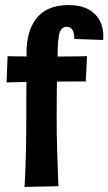

<svg xmlns="http://www.w3.org/2000/svg" viewBox="-20 -736 428 759"><path d="M6 -410 10 -514Q10 -514 25 -513.5Q40 -513 64 -513Q88 -513 115 -512.5Q142 -512 166 -512Q189 -512 216.5 -512.5Q244 -513 268.5 -513Q293 -513 308.5 -513.5Q324 -514 324 -514L319 -414Q319 -414 304 -414Q289 -414 265.5 -414Q242 -414 215 -413.5Q188 -413 164 -413Q139 -413 111.5 -412.5Q84 -412 60 -411.5Q36 -411 21 -410.5Q6 -410 6 -410ZM251 -716Q298 -716 329.5 -699Q361 -682 376 -651Q391 -620 388 -578L274 -582Q273 -609 265.5 -619.5Q258 -630 244 -630Q231 -630 223.5 -621.5Q216 -613 213.5 -598.5Q211 -584 209 -566Q207 -512 206 -465.5Q205 -419 204.5 -373Q204 -327 204 -272Q204 -201 206 -138.5Q208 -76 209.5 -38Q211 0 211 0L77 3Q77 3 79 -35Q81 -73 82.5 -135.5Q84 -198 84 -271Q84 -316 84 -347Q84 -378 84.5 -403Q85 -428 85 -458Q85 -488 85 -531Q85 -568 93.5 -600.5Q102 -633 121 -659.5Q140 -686 172.5 -701Q205 -716 251 -716Z"/></svg>

Font: Truculenta ExtraBold
Style: Regular
Weight: 800
Version: Version 1.002